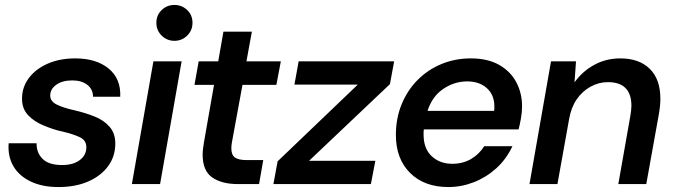

<svg xmlns="http://www.w3.org/2000/svg" viewBox="-20 -744 2720 776"><path d="M216 12Q151 12 104 -10.5Q57 -33 34 -72.5Q11 -112 15 -165H128Q127 -127 152 -102Q177 -77 231 -77Q276 -77 302.5 -97Q329 -117 329 -149Q329 -177 302.5 -189.5Q276 -202 234 -212Q214 -216 194.5 -222.5Q175 -229 156 -237Q119 -252 94 -278Q69 -304 69 -345Q69 -392 97 -429Q125 -466 173.5 -487Q222 -508 284 -508Q369 -508 419 -467Q469 -426 466 -353H356Q356 -383 333 -401Q310 -419 272 -419Q232 -419 207.5 -401.5Q183 -384 183 -358Q183 -334 210 -321Q237 -308 282 -298Q325 -288 362.5 -273Q400 -258 423 -231.5Q446 -205 446 -164Q446 -112 417 -72.5Q388 -33 336.5 -10.5Q285 12 216 12Z M513 0 600 -496H714L627 0ZM685 -579Q655 -579 633.5 -600Q612 -621 612 -652Q612 -683 633.5 -703.5Q655 -724 685 -724Q715 -724 736.5 -703.5Q758 -683 758 -652Q758 -621 736.5 -600Q715 -579 685 -579Z M942 0Q876 0 837.5 -27Q799 -54 799 -119Q799 -130 800.5 -142Q802 -154 804 -167L845 -401H766L783 -496H862L883 -616H998L976 -496H1115L1097 -401H960L917 -167Q916 -161 915.5 -155Q915 -149 915 -144Q915 -118 929.5 -107.5Q944 -97 977 -97H1044L1027 0Z M1085 0 1102 -92 1426 -402H1170L1187 -496H1573L1556 -404L1229 -94H1497L1479 0Z M1792 12Q1695 12 1637.5 -45Q1580 -102 1580 -199Q1580 -266 1603.5 -323Q1627 -380 1668.5 -421.5Q1710 -463 1765 -485.5Q1820 -508 1883 -508Q1951 -508 1997 -482Q2043 -456 2066.5 -412Q2090 -368 2090 -314Q2090 -291 2085.5 -265.5Q2081 -240 2076 -221H1693Q1692 -216 1692 -210.5Q1692 -205 1692 -200Q1692 -143 1725 -112.5Q1758 -82 1808 -82Q1851 -82 1884 -101.5Q1917 -121 1937 -153H2051Q2026 -100 1985.5 -63.5Q1945 -27 1895 -7.5Q1845 12 1792 12ZM1708 -296H1977Q1978 -301 1978 -304.5Q1978 -308 1978 -311Q1979 -359 1948.5 -387Q1918 -415 1868 -415Q1817 -415 1772 -385Q1727 -355 1708 -296Z M2120 0 2207 -496H2308L2302 -411Q2334 -456 2382 -482Q2430 -508 2487 -508Q2563 -508 2606 -466Q2649 -424 2649 -345Q2649 -331 2647.5 -315.5Q2646 -300 2643 -283L2592 0H2479L2527 -272Q2529 -282 2530.5 -295Q2532 -308 2532 -316Q2532 -412 2437 -412Q2400 -412 2366.5 -393.5Q2333 -375 2310.5 -342Q2288 -309 2280 -262L2233 0Z"/></svg>

Font: Rethink Sans SemiBold
Style: Italic
Weight: 600
Italic angle: -10°
Designer: The Rethink Sans project authors (Hans Thiessen). DM Sans designed by Colophon Foundry.
Foundry: Rethink Communications LLC
Version: Version 1.001